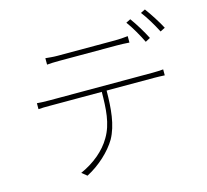

<svg xmlns="http://www.w3.org/2000/svg" viewBox="-121 -976 1241 1153"><g transform="rotate(-15 500.0 -399.5)"><path d="M962 -700C942 -739 902 -801 875 -837L847 -823C876 -786 909 -730 932 -685L962 -700ZM860 -664C838 -708 801 -768 775 -803L747 -789C775 -752 811 -688 830 -648L860 -664ZM734 -709C710 -706 678 -704 655 -704H297C266 -704 247 -707 222 -709V-669C243 -671 267 -672 299 -672H655C678 -672 709 -671 734 -669V-709ZM474 -135C518 -214 526 -315 527 -426H823C844 -426 869 -425 888 -424V-461C866 -459 844 -458 823 -458H182C151 -458 128 -459 103 -461V-424C127 -426 145 -426 170 -426H497C496 -322 492 -229 445 -151C406 -83 336 -25 252 12L284 38C365 -4 436 -71 474 -135Z"/></g></svg>

Font: Glow Sans SC Normal ExtraLight
Style: Regular
Weight: 200
Designer: Ryoko NISHIZUKA (kana, bopomofo & ideographs); Paul D. Hunt (Latin, Greek & Cyrillic); Sandoll Communications, Soo-young
Version: Version 0.93